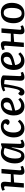

<svg xmlns="http://www.w3.org/2000/svg" viewBox="1876 -2438 577 4368"><g transform="rotate(-90 2164.0 -254.5)"><path d="M381 -235 197 -221 179 0H79L110 -412Q113 -450 84 -450Q67 -450 28 -433L10 -489Q31 -501 68.5 -512Q106 -523 134 -523Q222 -523 213 -420Q210 -389 207.5 -358Q205 -327 202 -296H386L404 -509H505L473 -97Q470 -59 499 -59Q516 -59 555 -76L574 -22Q549 -8 512.5 3Q476 14 449 14Q361 14 370 -91Z M1075 -99Q1074 -75 1079.5 -65.5Q1085 -56 1100 -56Q1121 -56 1149 -78L1172 -34Q1155 -18 1121.5 -2Q1088 14 1055 14Q1014 14 994 -11.5Q974 -37 979 -90L997 -276L989 -277L966 -192Q949 -128 927.5 -81.5Q906 -35 873.5 -10.5Q841 14 790 14Q735 14 700 -13.5Q665 -41 647.5 -89Q630 -137 630 -199Q630 -295 660.5 -367.5Q691 -440 745 -481.5Q799 -523 870 -523Q908 -523 939.5 -514.5Q971 -506 989 -497L1066 -521L1088 -511ZM811 -60Q832 -60 847.5 -69Q863 -78 877 -104Q891 -130 907 -179Q923 -228 945 -307L981 -436Q964 -445 936.5 -451.5Q909 -458 884 -458Q839 -458 807 -424Q775 -390 758 -331.5Q741 -273 741 -199Q741 -124 758 -92Q775 -60 811 -60Z M1475 -523Q1544 -523 1589.5 -488Q1635 -453 1635 -392Q1635 -362 1617.5 -343Q1600 -324 1569 -324Q1548 -324 1529 -336Q1510 -348 1502 -368L1524 -393Q1542 -415 1538.5 -430Q1535 -445 1517.5 -453Q1500 -461 1476 -461Q1409 -461 1371 -400Q1333 -339 1333 -228Q1333 -182 1345.5 -144Q1358 -106 1384 -84Q1410 -62 1450 -62Q1485 -62 1519 -81.5Q1553 -101 1586 -137L1625 -93Q1613 -77 1586.5 -51.5Q1560 -26 1520 -6Q1480 14 1426 14Q1362 14 1316 -16.5Q1270 -47 1245.5 -101Q1221 -155 1221 -225Q1221 -311 1251.5 -378Q1282 -445 1339 -484Q1396 -523 1475 -523Z M1973 -523Q2050 -523 2087.5 -488Q2125 -453 2125 -394Q2125 -341 2099 -308.5Q2073 -276 2030 -256.5Q1987 -237 1939 -225L1833 -198Q1836 -165 1850 -134Q1864 -103 1890 -83Q1916 -63 1954 -63Q1987 -63 2017.5 -78Q2048 -93 2085 -126L2122 -81Q2106 -62 2078.5 -40Q2051 -18 2013 -2Q1975 14 1928 14Q1862 14 1815.5 -16.5Q1769 -47 1745 -101Q1721 -155 1721 -225Q1721 -313 1752 -380Q1783 -447 1840 -485Q1897 -523 1973 -523ZM2020 -392Q2020 -421 2006.5 -441Q1993 -461 1962 -461Q1906 -461 1872 -410Q1838 -359 1832 -262L1922 -286Q1971 -299 1995.5 -321.5Q2020 -344 2020 -392Z M2268 -468Q2306 -494 2362.5 -508.5Q2419 -523 2490 -523Q2544 -523 2583.5 -509.5Q2623 -496 2633 -472L2616 -100Q2614 -58 2642 -58Q2650 -58 2661 -61Q2672 -64 2694 -72L2712 -20Q2689 -7 2654.5 3.5Q2620 14 2592 14Q2505 14 2511 -92L2531 -432Q2524 -439 2496 -443.5Q2468 -448 2434 -448Q2428 -396 2418 -339Q2408 -282 2397 -229Q2386 -176 2376 -137Q2356 -60 2326 -23Q2296 14 2250 14Q2216 14 2194.5 -6.5Q2173 -27 2173 -55Q2173 -78 2187 -97.5Q2201 -117 2224 -128L2270 -86Q2299 -97 2320 -169Q2328 -196 2337 -241.5Q2346 -287 2355 -340.5Q2364 -394 2370 -446Q2352 -444 2327.5 -438Q2303 -432 2288 -424Z M3008 -523Q3085 -523 3122.5 -488Q3160 -453 3160 -394Q3160 -341 3134 -308.5Q3108 -276 3065 -256.5Q3022 -237 2974 -225L2868 -198Q2871 -165 2885 -134Q2899 -103 2925 -83Q2951 -63 2989 -63Q3022 -63 3052.5 -78Q3083 -93 3120 -126L3157 -81Q3141 -62 3113.5 -40Q3086 -18 3048 -2Q3010 14 2963 14Q2897 14 2850.5 -16.5Q2804 -47 2780 -101Q2756 -155 2756 -225Q2756 -313 2787 -380Q2818 -447 2875 -485Q2932 -523 3008 -523ZM3055 -392Q3055 -421 3041.5 -441Q3028 -461 2997 -461Q2941 -461 2907 -410Q2873 -359 2867 -262L2957 -286Q3006 -299 3030.5 -321.5Q3055 -344 3055 -392Z M3579 -235 3395 -221 3377 0H3277L3308 -412Q3311 -450 3282 -450Q3265 -450 3226 -433L3208 -489Q3229 -501 3266.5 -512Q3304 -523 3332 -523Q3420 -523 3411 -420Q3408 -389 3405.5 -358Q3403 -327 3400 -296H3584L3602 -509H3703L3671 -97Q3668 -59 3697 -59Q3714 -59 3753 -76L3772 -22Q3747 -8 3710.5 3Q3674 14 3647 14Q3559 14 3568 -91Z M4035 14Q3929 14 3874 -54Q3819 -122 3819 -235Q3819 -292 3832.5 -344Q3846 -396 3875 -436Q3904 -476 3951.5 -499.5Q3999 -523 4066 -523Q4170 -523 4226.5 -455.5Q4283 -388 4283 -275Q4283 -218 4269.5 -166Q4256 -114 4226 -73.5Q4196 -33 4149 -9.5Q4102 14 4035 14ZM4042 -50Q4092 -50 4119.5 -82Q4147 -114 4157.5 -165.5Q4168 -217 4168 -276Q4168 -329 4158 -370Q4148 -411 4123.5 -435Q4099 -459 4057 -459Q4008 -459 3981.5 -428.5Q3955 -398 3944.5 -346.5Q3934 -295 3934 -231Q3934 -150 3959.5 -100Q3985 -50 4042 -50Z"/></g></svg>

Font: Literata 12pt Medium
Style: Italic
Weight: 500
Italic angle: -2°
Designer: Latin by Veronika Burian and Jose Scaglione. Greek by Irene Vlachou. Cyrillic by Vera Evstafieva
Foundry: TypeTogether
Version: Version 3.002